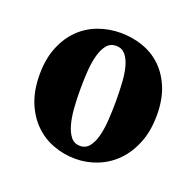

<svg xmlns="http://www.w3.org/2000/svg" viewBox="-79 -812 557 546"><g transform="rotate(20 199.5 -539.5)"><path d="M22.9 -540Q22.9 -587.4 37.4 -623Q51.8 -658.7 76.2 -682.6Q100.6 -706.5 132.8 -718.3Q165 -730 200.2 -730Q234.9 -730 266.8 -719Q298.8 -708 323 -685.1Q347.2 -662.1 361.6 -627.2Q376 -592.3 376 -544.9Q376 -497.6 361.6 -461.2Q347.2 -424.8 323 -399.9Q298.8 -375 266.8 -362.1Q234.9 -349.1 200.2 -349.1Q165 -349.1 132.8 -361.1Q100.6 -373 76.2 -397Q51.8 -420.9 37.4 -456.5Q22.9 -492.2 22.9 -540ZM252.9 -543.9Q252.9 -572.8 251.2 -599.4Q249.5 -626 243.9 -646.2Q238.3 -666.5 227.8 -678.7Q217.3 -690.9 200.2 -690.9Q182.6 -690.9 172.1 -678.2Q161.6 -665.5 155.8 -644.5Q149.9 -623.5 147.9 -596.2Q146 -568.8 146 -540Q146 -511.2 147.9 -483.9Q149.9 -456.5 155.8 -435.3Q161.6 -414.1 172.1 -401.1Q182.6 -388.2 200.2 -388.2Q217.3 -388.2 227.8 -401.6Q238.3 -415 243.9 -437Q249.5 -459 251.2 -487.1Q252.9 -515.1 252.9 -543.9Z"/></g></svg>

Font: Berkshire Swash
Style: Regular
Weight: 400
Designer: Astigmatic (AOETI)
Foundry: Astigmatic (AOETI)
Version: Version 1.001